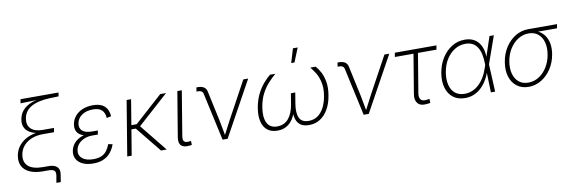

<svg xmlns="http://www.w3.org/2000/svg" viewBox="-59 -1243 5548 1864"><g transform="rotate(-10 2715.0 -311.0)"><path d="M376 132.8 388.2 61Q391.6 40 386.2 26.6Q380.9 13.2 366 6.6Q351.1 0 325.2 0H269Q191.9 0 140.1 -22.5Q88.4 -44.9 65.7 -87.6Q43 -130.4 52.7 -189.9Q60.5 -235.8 83.3 -270.3Q106 -304.7 138.9 -328.4Q171.9 -352.1 210.9 -365.5Q250 -378.9 290 -382.3L288.6 -375.5Q256.3 -378.9 228.3 -389.9Q200.2 -400.9 179.9 -420.2Q159.7 -439.5 150.6 -467.3Q141.6 -495.1 147.9 -532.2Q155.8 -579.1 181.6 -611.8Q207.5 -644.5 246.6 -664.8Q285.6 -685.1 332.5 -693.4V-692.4L167 -688L173.8 -727.5H548.3L542.5 -690.4L459.5 -688Q340.8 -684.1 272.7 -645.8Q204.6 -607.4 192.9 -534.2Q181.6 -470.2 219.2 -433.3Q256.8 -396.5 332.5 -396.5H445.3L438.5 -355.5H328.1Q266.6 -355.5 217.5 -335.7Q168.5 -315.9 137.2 -279.5Q106 -243.2 97.7 -193.4Q85.4 -120.6 130.6 -80.6Q175.8 -40.5 275.9 -40.5H329.1Q384.8 -40.5 412.1 -15.4Q439.5 9.8 430.7 60.5L418.9 132.8Z M762.7 9.8Q701.7 9.8 659.7 -9.8Q617.7 -29.3 598.4 -63.5Q579.1 -97.7 586.4 -142.1Q591.8 -174.3 608.9 -200.9Q626 -227.5 654.5 -247.1Q683.1 -266.6 721.9 -277.3Q760.7 -288.1 809.6 -288.1H858.4L854 -259.3H798.3Q756.3 -259.3 720.7 -244.9Q685.1 -230.5 662.1 -204.6Q639.2 -178.7 632.8 -143.6Q624.5 -93.3 661.9 -62.3Q699.2 -31.2 770.5 -31.2Q818.8 -31.2 850.6 -45.4Q882.3 -59.6 902.6 -86.2Q922.9 -112.8 936.5 -149.9L978.5 -142.1Q962.4 -96.2 934.3 -62Q906.2 -27.8 864 -9Q821.8 9.8 762.7 9.8ZM805.7 -265.1Q756.8 -265.1 723.4 -274.7Q689.9 -284.2 670.4 -301.5Q650.9 -318.8 644 -343.3Q637.2 -367.7 642.1 -397.5Q650.4 -443.4 679.2 -477.3Q708 -511.2 752.9 -529.5Q797.9 -547.9 854.5 -547.9Q906.2 -547.9 939.7 -532Q973.1 -516.1 990.5 -485.8Q1007.8 -455.6 1011.2 -412.1L966.8 -402.8Q963.4 -455.1 935.1 -481.4Q906.7 -507.8 848.1 -507.8Q782.2 -507.8 738.8 -477.8Q695.3 -447.8 687 -397.5Q679.2 -350.6 709.2 -324.5Q739.3 -298.3 804.7 -298.3H860.4L855 -265.1Z M1231 -541 1141.6 0H1097.7L1187 -541ZM1575.7 -541 1254.4 -252H1162.1L1168.9 -292.5H1242.2L1518.1 -541ZM1430.7 0 1222.7 -256.8 1258.3 -283.2 1486.8 0Z M1709.5 1.5Q1655.8 7.8 1630.1 -16.6Q1604.5 -41 1613.3 -97.2L1687 -541H1731L1658.7 -103.5Q1651.9 -61 1667.5 -47.6Q1683.1 -34.2 1718.8 -39.6Q1725.1 -40 1727.1 -40Q1729 -40 1733.4 -41L1734.9 -2Q1730 -1 1723.4 0Q1716.8 1 1709.5 1.5Z M2037.6 0 1934.6 -470.2Q1930.2 -488.8 1917.2 -496.3Q1904.3 -503.9 1880.9 -503.9H1869.1L1875.5 -543.9H1887.2Q1925.8 -543.9 1948.2 -529.5Q1970.7 -515.1 1977.1 -485.4L2042 -183.1Q2050.3 -142.6 2057.4 -101.3Q2064.5 -60.1 2072.3 -20.5H2058.1Q2079.6 -60.5 2099.9 -101.6Q2120.1 -142.6 2142.6 -183.1L2337.4 -541H2385.3L2087.4 0Z M2579.1 6.3Q2518.1 6.3 2480 -24.2Q2441.9 -54.7 2428.5 -111.1Q2415 -167.5 2427.7 -243.7Q2440.4 -318.4 2468.5 -375.2Q2496.6 -432.1 2531.7 -473.1Q2566.9 -514.2 2600.1 -541H2653.3Q2618.7 -511.7 2581.3 -471.4Q2543.9 -431.2 2514.4 -375.5Q2484.9 -319.8 2472.2 -243.7Q2456.5 -147.9 2483.6 -91.1Q2510.7 -34.2 2584 -34.2Q2652.3 -34.2 2694.3 -83.3Q2736.3 -132.3 2751 -218.8L2769 -328.6H2812L2793.9 -218.8Q2779.8 -132.3 2802.2 -83.3Q2824.7 -34.2 2893.6 -34.2Q2967.8 -34.2 3016.1 -91.3Q3064.5 -148.4 3080.6 -243.7Q3093.3 -319.3 3082 -375Q3070.8 -430.7 3046.9 -471.2Q3022.9 -511.7 2997.6 -541H3050.3Q3075.2 -514.2 3096.7 -472.9Q3118.2 -431.6 3127.7 -374.8Q3137.2 -317.9 3124.5 -243.7Q3112.3 -167.5 3080.1 -111.1Q3047.9 -54.7 2999.8 -24.2Q2951.7 6.3 2890.1 6.3Q2836.9 6.3 2807.1 -15.6Q2777.3 -37.6 2765.9 -73Q2754.4 -108.4 2755.9 -148.9H2764.2Q2752.4 -107.9 2729 -72.5Q2705.6 -37.1 2668.5 -15.4Q2631.3 6.3 2579.1 6.3ZM2822.8 -616.7 2864.3 -754.9H2911.1L2855 -616.7Z M3428.7 0 3325.7 -470.2Q3321.3 -488.8 3308.3 -496.3Q3295.4 -503.9 3272 -503.9H3260.3L3266.6 -543.9H3278.3Q3316.9 -543.9 3339.4 -529.5Q3361.8 -515.1 3368.2 -485.4L3433.1 -183.1Q3441.4 -142.6 3448.5 -101.3Q3455.6 -60.1 3463.4 -20.5H3449.2Q3470.7 -60.5 3491 -101.6Q3511.2 -142.6 3533.7 -183.1L3728.5 -541H3776.4L3478.5 0Z M4049.3 3.4Q3989.7 10.7 3961.7 -21.5Q3933.6 -53.7 3943.4 -112.3L4007.8 -500H3824.2L3831.1 -541H4241.2L4234.4 -500H4051.8L3987.8 -114.7Q3981 -71.8 3998 -51.5Q4015.1 -31.2 4055.2 -37.1Q4061.5 -37.6 4069.3 -38.8Q4077.1 -40 4084.5 -41L4085.9 -2Q4077.6 0 4068.4 1.5Q4059.1 2.9 4049.3 3.4Z M4428.2 11.2Q4357.9 11.2 4311.3 -24.4Q4264.6 -60.1 4246.1 -123.3Q4227.5 -186.5 4241.2 -269Q4254.9 -351.1 4294.9 -413.8Q4335 -476.6 4392.8 -512.2Q4450.7 -547.9 4519 -547.9Q4566.9 -547.9 4601.3 -531.7Q4635.7 -515.6 4657.7 -486.3Q4679.7 -457 4690.2 -418Q4700.7 -378.9 4700.2 -333.5H4714.8L4711.4 -272.5L4724.6 0H4682.6L4673.8 -291Q4672.9 -337.9 4664.3 -377.4Q4655.8 -417 4637.9 -446Q4620.1 -475.1 4590.8 -491.2Q4561.5 -507.3 4518.6 -507.3Q4462.4 -507.3 4413.6 -477.1Q4364.7 -446.8 4331.1 -393.1Q4297.4 -339.4 4285.6 -268.6Q4273.9 -197.3 4287.4 -143.6Q4300.8 -89.8 4337.2 -60.1Q4373.5 -30.3 4430.2 -30.3Q4469.7 -30.3 4504.9 -44.4Q4540 -58.6 4570.3 -86.4Q4600.6 -114.3 4625 -154.5Q4649.4 -194.8 4666 -246.6L4764.2 -541H4807.1L4710.9 -269L4694.8 -208H4681.6Q4664.6 -156.2 4638.9 -115.5Q4613.3 -74.7 4580.8 -46.4Q4548.3 -18.1 4510 -3.4Q4471.7 11.2 4428.2 11.2Z M5054.2 11.2Q4986.3 11.2 4939.5 -24.4Q4892.6 -60.1 4873 -122.6Q4853.5 -185.1 4866.7 -265.6Q4879.9 -346.7 4920.4 -408.7Q4960.9 -470.7 5019.3 -505.9Q5077.6 -541 5145.5 -541H5429.7L5422.9 -501H5199.7L5141.6 -500Q5085 -500 5036.6 -469.2Q4988.3 -438.5 4955.3 -385.7Q4922.4 -333 4911.1 -266.1Q4899.9 -198.7 4913.8 -145.3Q4927.7 -91.8 4964.6 -60.8Q5001.5 -29.8 5058.1 -29.8Q5115.2 -29.8 5163.3 -60.5Q5211.4 -91.3 5244.4 -145Q5277.3 -198.7 5288.6 -266.1Q5299.8 -333 5285.6 -386Q5271.5 -439 5234.6 -469.5Q5197.8 -500 5141.6 -500L5142.1 -521Q5192.4 -521 5232.2 -502.9Q5272 -484.9 5297.6 -450.9Q5323.2 -417 5332.8 -369.1Q5342.3 -321.3 5332.5 -261.7Q5319.3 -183.1 5279.1 -121.3Q5238.8 -59.6 5180.4 -24.2Q5122.1 11.2 5054.2 11.2Z"/></g></svg>

Font: Inter 17pt ExtraLight
Style: Italic
Weight: 250
Italic angle: -9.3988°
Version: Version 4.001;git-66647c0bb